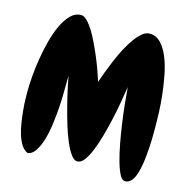

<svg xmlns="http://www.w3.org/2000/svg" viewBox="-109 -833 963 969"><g transform="rotate(15 372.5 -348.5)"><path d="M697.3 -106.4Q694.3 -81.1 689 -56.6Q683.6 -32.2 675.8 -13.2Q668 5.9 655.8 17.1Q643.6 28.3 627.9 28.3Q612.3 28.3 599.6 4.4Q586.9 -19.5 575.7 -59.1Q564.5 -98.6 555.2 -148.4Q545.9 -198.2 538.6 -249.5Q531.2 -300.8 526.4 -349.6Q521.5 -398.4 518.6 -434.6Q512.7 -397.5 504.9 -351.6Q497.1 -305.7 486.3 -258.3Q475.6 -210.9 462.9 -165.5Q450.2 -120.1 435.5 -84.5Q420.9 -48.8 404.3 -27.3Q387.7 -5.9 369.1 -5.9Q352.5 -5.9 335.9 -28.3Q319.3 -50.8 303.7 -87.4Q288.1 -124 274.4 -168.9Q260.7 -213.9 249 -259.3Q237.3 -304.7 228.5 -345.2Q219.7 -385.7 214.8 -413.1Q214.8 -392.6 214.4 -367.7Q213.9 -342.8 213.9 -332Q213.9 -327.1 213.4 -299.8Q212.9 -272.5 210 -234.4Q207 -196.3 201.2 -152.8Q195.3 -109.4 184.1 -72.3Q172.9 -35.2 156.2 -9.8Q139.6 15.6 115.2 17.6Q95.7 8.8 82.5 -12.2Q69.3 -33.2 60.5 -61.5Q51.8 -89.8 46.9 -122.1Q42 -154.3 39.1 -185.1Q36.1 -215.8 35.6 -242.2Q35.2 -268.6 35.2 -285.2Q35.2 -314.5 38.6 -358.9Q42 -403.3 49.8 -452.1Q57.6 -501 70.3 -549.8Q83 -598.6 101.1 -637.2Q119.1 -675.8 143.1 -700.2Q167 -724.6 198.2 -724.6Q212.9 -724.6 229.5 -708Q246.1 -691.4 262.7 -664.6Q279.3 -637.7 294.9 -604.5Q310.5 -571.3 324.7 -537.6Q338.9 -503.9 349.6 -473.1Q360.4 -442.4 367.2 -420.9Q375 -444.3 386.7 -475.6Q398.4 -506.8 412.6 -540.5Q426.8 -574.2 443.8 -606.9Q460.9 -639.6 479.5 -665.5Q498 -691.4 517.1 -707.5Q536.1 -723.6 555.7 -723.6Q589.8 -723.6 614.3 -698.2Q638.7 -672.9 655.3 -632.3Q671.9 -591.8 681.6 -541.5Q691.4 -491.2 696.8 -441.9Q702.1 -392.6 703.6 -349.6Q705.1 -306.6 705.1 -280.3Q705.1 -269.5 705.1 -251Q705.1 -232.4 704.6 -209Q704.1 -185.5 702.1 -159.2Q700.2 -132.8 697.3 -106.4Z"/></g></svg>

Font: Chewy
Style: Regular
Weight: 400
Version: Version 1.001